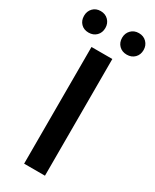

<svg xmlns="http://www.w3.org/2000/svg" viewBox="-263 -994 849 1053"><g transform="rotate(30 161.5 -467.5)"><path d="M94 0V-739H226V0ZM40 -799Q10 -799 -8.5 -818Q-27 -837 -27 -867Q-27 -896 -8.5 -915.5Q10 -935 40 -935Q70 -935 89 -915.5Q108 -896 108 -867Q108 -837 89 -818Q70 -799 40 -799ZM282 -799Q252 -799 233 -818Q214 -837 214 -867Q214 -896 233 -915.5Q252 -935 282 -935Q312 -935 331 -915.5Q350 -896 350 -867Q350 -837 331 -818Q312 -799 282 -799Z"/></g></svg>

Font: Noto Sans HK Thin SemiBold
Style: Regular
Weight: 600
Version: Version 2.004-H2;hotconv 1.0.118;makeotfexe 2.5.65603